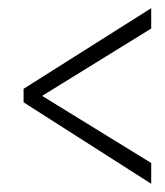

<svg xmlns="http://www.w3.org/2000/svg" viewBox="-20 -595 400 465"><path d="M37.1 -347.2V-379.9L346.2 -575.2V-525.9L82 -362.8L346.2 -200.2V-149.9Z"/></svg>

Font: Open Sans Hebrew Condensed Light
Style: Italic
Weight: 300
Width: 3
Italic angle: -12°
Foundry: Ascender Corporation, Yanek Iontef
Version: Version 2.001;PS 002.001;hotconv 1.0.70;makeotf.lib2.5.58329